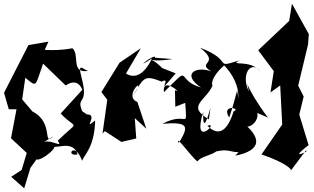

<svg xmlns="http://www.w3.org/2000/svg" viewBox="-20 -844 1714 1047"><path d="M179 -470 244 -617 135 -598 2 -338 28 -248H70L40 -90L126 -10L98 83L41 120L112 183L146 71L179 25C201 38 317 -52 263 -53C266 -19 377 -91 403 -2C333 13 386 -80 428 33C438 0 495 -38 499 -187C426 -127 520 -222 454 -220L428 -238C393 -323 466 -265 425 -420C398 -521 444 -451 466 -458C361 -440 418 -542 375 -581C253 -557 169 -586 203 -564ZM270 -100C210 -43 276 -176 157 -236L101 -302L118 -420C184 -366 170 -371 215 -497L338 -378C429 -439 436 -304 432 -358L311 -225C397 -132 417 -196 295 -77C331 -26 241 -102 201 -58Z M826 -529C831 -561 693 -448 809 -526C807 -522 752 -390 667 -443L748 -581L632 -502L533 -342L565 -300L539 -116L552 -129L642 -70L723 -89L715 -200L778 -142L729 -288C645 -321 793 -452 705 -320C766 -428 769 -434 862 -399C924 -434 815 -299 938 -444L864 -473C789 -553 761 -496 921 -522Z M936 -262 990 -283C1000 -127 1004 -242 866 -169C1013 -181 1009 -154 955 -64C927 -127 1060 62 1060 32C1094 -5 1184 6 1188 -74C1123 23 1159 -41 1241 -19C1357 10 1359 -105 1263 5C1410 -24 1411 -96 1289 -187C1335 -80 1466 -266 1310 -259L1441 -203C1310 -377 1323 -432 1337 -345C1287 -449 1361 -525 1404 -445C1359 -527 1222 -479 1286 -515C1137 -468 1262 -511 1071 -584C1188 -492 1046 -507 1132 -455C1042 -486 971 -437 1076 -367C932 -407 1033 -503 874 -341C861 -431 981 -328 934 -352ZM1249 -262 1230 -203C1182 -278 1300 -254 1254 -237C1222 -135 1176 -94 1111 -158C1180 -186 1025 -26 1088 -234C1085 -113 1112 -200 1128 -257L1119 -193C992 -268 1106 -294 1141 -382C1141 -361 1111 -407 1202 -487C1184 -506 1289 -414 1279 -306C1260 -298 1291 -267 1273 -350Z M1650 -17C1545 33 1691 -74 1663 -52L1612 -219L1636 -318L1606 -377L1660 -602L1664 -658L1572 -824L1557 -730L1388 -570L1473 -456L1455 -340L1508 -378L1519 -165L1406 -2C1535 42 1583 84 1563 90L1650 -26Z"/></svg>

Font: Asimov Silicon
Style: Regular
Weight: 400
Designer: Google
Version: Version 2.000980; 2014